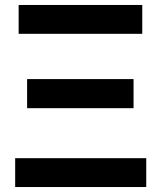

<svg xmlns="http://www.w3.org/2000/svg" viewBox="-20 -717 641 772"><path d="M55 -697H552V-581H55ZM89 -399H517V-282H89ZM41 -81H568V35H41Z"/></svg>

Font: LINE Seed Sans KR Bold
Style: Regular
Weight: 700
Designer: LINE BX Design & Sandoll Inc & Dalton Maag Ltd
Foundry: Sandoll Inc.
Version: Version 1.000